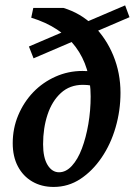

<svg xmlns="http://www.w3.org/2000/svg" viewBox="-20 -702 512 729"><path d="M359.4 -367.2Q343.8 -374 327.6 -377Q311.5 -379.9 294.9 -379.9Q245.1 -379.9 211.4 -349.1Q177.7 -318.4 160.6 -267.1Q143.6 -215.8 143.6 -154.3Q143.6 -103.5 160.6 -75.7Q177.7 -47.9 204.1 -47.9Q230.5 -47.9 252.9 -72.3Q275.4 -96.7 291 -138.2Q306.6 -179.7 315.4 -231Q324.2 -282.2 324.2 -335.9Q324.2 -447.3 267.1 -523.9Q210 -600.6 98.6 -634.8L106.4 -671.9H220.7Q286.1 -652.3 334.5 -605Q382.8 -557.6 410.2 -491.2Q437.5 -424.8 437.5 -349.6Q437.5 -282.2 418.9 -218.3Q400.4 -154.3 365.7 -103.5Q331.1 -52.7 285.2 -22.5Q239.3 7.8 183.6 7.8Q137.7 7.8 102.5 -12.7Q67.4 -33.2 47.9 -70.3Q28.3 -107.4 28.3 -158.2Q28.3 -214.8 49.3 -264.6Q70.3 -314.5 106.4 -352.1Q142.6 -389.6 190.9 -411.1Q239.3 -432.6 293 -432.6Q316.4 -432.6 336.4 -429.7Q356.4 -426.8 372.1 -420.9ZM107.4 -480.5 89.8 -525.4 455.1 -681.6 471.7 -636.7Z"/></svg>

Font: Crimson Pro ExtraLight SemiBold
Style: Italic
Weight: 600
Italic angle: -12°
Version: Version 1.002